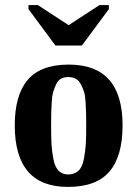

<svg xmlns="http://www.w3.org/2000/svg" viewBox="-20 -725 540 755"><path d="M251 -471Q462 -471 462 -232Q462 -111 410.5 -50.5Q359 10 247 10Q38 10 38 -232Q38 -351 89 -411Q140 -471 251 -471ZM319 -232Q319 -264 318.5 -280.5Q318 -297 316.5 -323.5Q315 -350 310.5 -364Q306 -378 298 -393.5Q290 -409 277.5 -415.5Q265 -422 248 -422Q232 -422 220 -415.5Q208 -409 201 -394Q194 -379 189.5 -364.5Q185 -350 183.5 -324.5Q182 -299 181.5 -281.5Q181 -264 181 -232Q181 -185 182.5 -158Q184 -131 190 -99.5Q196 -68 210.5 -53.5Q225 -39 248 -39Q273 -39 288.5 -53.5Q304 -68 310 -101Q316 -134 317.5 -159Q319 -184 319 -232ZM408 -705V-689L302 -546H198L92 -689V-705H129L250 -626L371 -705Z"/></svg>

Font: Libra Serif Modern
Style: Bold
Weight: 700
Designer: Stefan Peev, Context Ltd
Foundry: Ascender Corporation
Version: Version 1.000